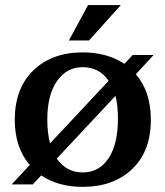

<svg xmlns="http://www.w3.org/2000/svg" viewBox="-20 -725 650 755"><path d="M251 -565.9 326.2 -705.1H455.1L330.1 -565.9ZM25.9 0 97.2 -76.2Q38.1 -144.5 38.1 -253.9Q38.1 -377.4 111.1 -448.2Q184.1 -519 305.2 -519Q400.9 -519 469.2 -474.1L502 -508.8H584L514.2 -433.1Q573.2 -364.7 573.2 -253.9Q573.2 -130.4 499.8 -60.3Q426.3 9.8 305.2 9.8Q209 9.8 142.1 -35.2L108.9 0ZM166 -253.9Q166 -203.1 176.8 -161.1L407.2 -407.2Q370.6 -460.9 305.2 -460.9Q241.7 -460.9 203.9 -406Q166 -351.1 166 -253.9ZM305.2 -46.9Q369.6 -46.9 406.7 -102.3Q443.8 -157.7 443.8 -258.8Q443.8 -311 434.1 -348.1L203.1 -101.1Q241.7 -46.9 305.2 -46.9Z"/></svg>

Font: Montagu Slab 144pt Medium
Style: Regular
Weight: 500
Designer: Florian Karsten
Foundry: Florian Karsten
Version: Version 1.000